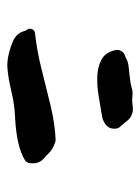

<svg xmlns="http://www.w3.org/2000/svg" viewBox="50 -518 381 521"><g transform="rotate(90 240.5 -257.5)"><path d="M329 -374Q329 -362 317 -353Q313 -350 307.5 -347.5Q302 -345 296 -344Q271 -340 242.5 -335Q214 -330 187.5 -331Q161 -332 141.5 -342.5Q122 -353 116 -380Q114 -388 118.5 -396Q123 -404 131 -406Q133 -407 135.5 -408Q138 -409 140 -410Q149 -415 161 -416Q177 -418 192 -419.5Q207 -421 221 -425Q230 -428 243 -426Q255 -425 267 -427Q279 -429 290 -425Q301 -421 307 -413Q313 -405 320 -397Q331 -388 329 -374ZM423 -153Q423 -142 417 -136Q396 -123 367 -116.5Q338 -110 301 -108Q266 -107 228.5 -98Q191 -89 163 -87Q146 -86 125.5 -91Q105 -96 88 -104Q69 -114 64 -134Q63 -136 62.5 -137.5Q62 -139 61 -140Q56 -146 59 -153.5Q62 -161 70 -162Q117 -167 166.5 -179.5Q216 -192 265.5 -204Q315 -216 360 -218Q362 -218 365.5 -217Q369 -216 373 -214Q386 -209 395 -200Q398 -197 401 -194Q404 -191 408 -188Q425 -173 423 -153Z"/></g></svg>

Font: Slackside One
Style: Regular
Weight: 400
Version: Version 1.000